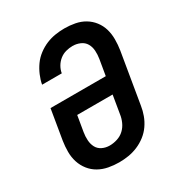

<svg xmlns="http://www.w3.org/2000/svg" viewBox="-175 -870 950 1005"><g transform="rotate(-30 300.0 -367.5)"><path d="M257 8Q224 8 192.5 2Q161 -4 134.5 -19Q108 -34 89 -58Q70 -82 60.5 -111.5Q51 -141 51 -173.5Q51 -206 56 -238L86 -418H420L436 -513Q440 -537 438.5 -561Q437 -585 426 -604Q415 -623 393.5 -632.5Q372 -642 348 -642Q328 -642 307.5 -636.5Q287 -631 270 -617.5Q253 -604 242 -585Q231 -566 228 -546H109Q114 -573 125.5 -600Q137 -627 154 -651Q171 -675 195.5 -693.5Q220 -712 246.5 -723Q273 -734 301 -738.5Q329 -743 357 -743Q389 -743 420.5 -737Q452 -731 478 -715.5Q504 -700 522.5 -676Q541 -652 549.5 -623Q558 -594 558 -561.5Q558 -529 553 -497L502 -192Q498 -165 488 -137.5Q478 -110 461 -85.5Q444 -61 420 -42.5Q396 -24 368.5 -12.5Q341 -1 312.5 3.5Q284 8 257 8ZM257 -93Q280 -93 303.5 -100.5Q327 -108 344.5 -124.5Q362 -141 372 -163.5Q382 -186 385 -209L403 -317H189L173 -222Q169 -198 170.5 -174.5Q172 -151 182 -132Q192 -113 212.5 -103Q233 -93 257 -93Z"/></g></svg>

Font: Iosevka Extended Oblique
Style: Bold
Weight: 700
Width: 7
Italic angle: -9°
Monospace: yes
Designer: Belleve Invis
Foundry: Belleve Invis
Version: Version 32.5.0; ttfautohint (v1.8.4)